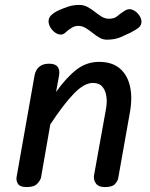

<svg xmlns="http://www.w3.org/2000/svg" viewBox="-20 -759 609 779"><path d="M88 0Q61 0 52.8 -13.2Q44.5 -26.5 47.5 -42L120.5 -454.5Q122.5 -465 128.5 -475.5Q134.5 -486 146.8 -493.2Q159 -500.5 180 -500.5Q204 -500.5 213.8 -488.2Q223.5 -476 219.5 -452L207.5 -386Q250 -445.5 290.8 -476.8Q331.5 -508 382 -508Q434 -508 465.2 -482Q496.5 -456 507.2 -409.8Q518 -363.5 507 -302.5L459.5 -35.5Q458 -25.5 447 -12.8Q436 0 405.5 0Q379 0 368.8 -15.2Q358.5 -30.5 361.5 -47.5L409.5 -314Q415 -342 411.8 -366.8Q408.5 -391.5 395.5 -407Q382.5 -422.5 357 -422.5Q321.5 -422.5 279.5 -379Q237.5 -335.5 184 -254L146.5 -39Q144.5 -28.5 131.8 -14.2Q119 0 88 0ZM413 -598Q397.5 -598 383 -606.5Q368.5 -615 355 -626Q341.5 -637 327.2 -645.5Q313 -654 297 -654Q283.5 -654 270.8 -646.2Q258 -638.5 245.5 -627Q236 -617.5 224.2 -618.8Q212.5 -620 201.8 -628.2Q191 -636.5 184 -648.8Q177 -661 177 -673Q177 -687.5 189 -698.5Q201 -709.5 219 -717.5Q235.5 -725 256.2 -732Q277 -739 302 -739Q320 -739 335.5 -730.5Q351 -722 364.8 -711Q378.5 -700 392.5 -691.5Q406.5 -683 421.5 -683Q444 -683 455.2 -693Q466.5 -703 484.5 -714.5Q501.5 -726 517.2 -719.5Q533 -713 543.5 -698.8Q554 -684.5 554 -671.5Q554 -657 543.8 -648Q533.5 -639 509.5 -626.5Q492 -618 469 -608Q446 -598 413 -598Z"/></svg>

Font: Edu AU VIC WA NT Pre Medium
Style: Regular
Weight: 500
Designer: Tina and Corey Anderson, Eben Sorkin, Mirko Velimirovic
Foundry: Google for Education
Version: Version 1.001